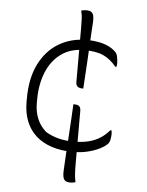

<svg xmlns="http://www.w3.org/2000/svg" viewBox="-57 -812 714 930"><g transform="rotate(5 300.0 -347.0)"><path d="M338 -623Q370 -623 396.5 -618Q423 -613 444.5 -603Q466 -593 482 -577Q490 -569 493 -552.5Q496 -536 496 -523Q496 -519 495.5 -516Q495 -513 495 -510.5Q495 -508 494 -506H488Q460 -541 424.5 -557Q389 -573 330 -573Q265 -573 219 -539.5Q173 -506 149 -447Q125 -388 125 -313V-297Q125 -255 139.5 -220.5Q154 -186 182 -162Q210 -145 243.5 -136Q277 -127 321 -127Q360 -127 390.5 -134.5Q421 -142 446 -157.5Q471 -173 491 -197H497Q498 -195 498 -192.5Q498 -190 498.5 -187Q499 -184 499 -180Q499 -171 496.5 -155Q494 -139 485 -130Q471 -116 446 -104Q421 -92 389.5 -84.5Q358 -77 322 -77Q261 -77 215 -92.5Q169 -108 138 -136.5Q107 -165 91 -206Q75 -247 75 -298V-313Q75 -415 110 -484Q145 -553 204.5 -588Q264 -623 338 -623ZM343 -387H337Q327 -387 320 -390.5Q313 -394 310 -400Q307 -406 307 -415Q307 -454 307 -497.5Q307 -541 307 -586.5Q307 -632 307 -675Q307 -706 306 -725Q305 -744 300 -762Q303 -763 307 -764Q311 -765 316 -765.5Q321 -766 326 -766Q341 -766 349 -760.5Q357 -755 360 -743.5Q363 -732 362 -712Q360 -680 358 -647.5Q356 -615 354.5 -582.5Q353 -550 351 -517Q349 -484 347 -451.5Q345 -419 343 -387ZM302 -307H308Q319 -307 325.5 -304Q332 -301 335 -294.5Q338 -288 338 -279Q338 -240 338 -196.5Q338 -153 338 -107.5Q338 -62 338 -19Q338 12 339.5 31Q341 50 345 68Q342 69 338 70Q334 71 329 71.5Q324 72 319 72Q304 72 296 66.5Q288 61 285 49Q282 37 283 18Q285 -23 287.5 -65.5Q290 -108 293 -150.5Q296 -193 298 -233Q300 -273 302 -307Z"/></g></svg>

Font: Recursive Monospace Casual Light
Style: Regular
Weight: 300
Version: Version 1.047